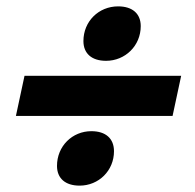

<svg xmlns="http://www.w3.org/2000/svg" viewBox="-20 -585 613 603"><path d="M313 -394C373 -394 422 -441 422 -503C422 -542 396 -565 351 -565C290 -565 242 -518 242 -456C242 -417 268 -394 313 -394ZM30 -221H522L549 -347H57ZM230 -2C290 -2 338 -49 338 -110C338 -150 312 -173 267 -173C207 -173 159 -126 159 -64C159 -25 185 -2 230 -2Z"/></svg>

Font: Geist ExtraBold
Style: Italic
Weight: 800
Italic angle: -12°
Designer: Basement.studio, Andrés Briganti, Mateo Zaragoza
Foundry: Basement.studio, Vercel, Andrés Briganti, Guido Ferreyra, Mateo Zaragoza
Version: Version 1.500